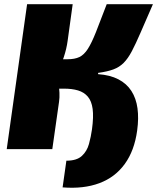

<svg xmlns="http://www.w3.org/2000/svg" viewBox="-20 -710 748 914"><path d="M278 182 296 55Q345 55 369.5 32.5Q394 10 403.5 -24.5Q413 -59 418 -95Q426 -154 421 -191.5Q416 -229 398 -250Q380 -271 351.5 -279.5Q323 -288 285 -288H218L238 -428H302Q336 -428 358 -438.5Q380 -449 398 -477Q416 -505 436.5 -556.5Q457 -608 488 -690H708Q673 -610 649.5 -555.5Q626 -501 607.5 -466Q589 -431 568.5 -410.5Q548 -390 519.5 -379.5Q491 -369 447 -363V-357Q504 -353 543.5 -332.5Q583 -312 605.5 -277Q628 -242 634.5 -194.5Q641 -147 633 -89Q620 7 574 70.5Q528 134 453 162Q378 190 278 182ZM12 0 109 -690H326L302 -516Q297 -478 283.5 -437.5Q270 -397 249 -362Q254 -341 258 -316.5Q262 -292 263 -268.5Q264 -245 261 -225L229 0Z"/></svg>

Font: Exo 2 Black
Style: Italic
Weight: 900
Italic angle: -8°
Designer: Natanael Gama
Foundry: Natanael Gama
Version: Version 2.010